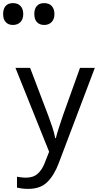

<svg xmlns="http://www.w3.org/2000/svg" viewBox="-98 -971 628 1231"><path d="M1 -536H95L211 -231Q226 -191 238 -154.5Q250 -118 256 -85H260Q266 -110 279 -150.5Q292 -191 306 -232L415 -536H510L279 74Q251 150 206.5 195Q162 240 84 240Q60 240 42 237.5Q24 235 11 232V162Q22 164 37.5 166Q53 168 70 168Q116 168 144.5 142Q173 116 189 73L217 2ZM185 -811Q156 -811 139 -829Q122 -847 122 -881Q122 -914 138 -932.5Q154 -951 185 -951Q217 -951 234 -932Q251 -913 251 -881Q251 -848 233 -829.5Q215 -811 185 -811ZM-15 -811Q-44 -811 -61 -829Q-78 -847 -78 -881Q-78 -914 -62 -932.5Q-46 -951 -15 -951Q17 -951 34 -932Q51 -913 51 -881Q51 -848 33 -829.5Q15 -811 -15 -811Z"/></svg>

Font: Noto Sans Tifinagh
Style: Regular
Weight: 400
Designer: JamraPatel
Foundry: JamraPatel LLC
Version: Version 2.004; ttfautohint (v1.8.4.7-5d5b)